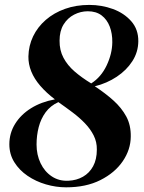

<svg xmlns="http://www.w3.org/2000/svg" viewBox="-20 -772 602 801"><path d="M256 9.5Q213.5 9.5 171.5 -2.8Q129.5 -15 95 -38.5Q60.5 -62 39.8 -95.2Q19 -128.5 19 -170Q19 -216.5 43 -255.2Q67 -294 109.5 -320.5Q152 -347 209 -357.5Q173 -385 148 -414Q123 -443 110.5 -473.8Q98 -504.5 98.5 -536.5Q99.5 -581.5 118.2 -620.5Q137 -659.5 171 -689Q205 -718.5 251.2 -735Q297.5 -751.5 352.5 -751.5Q404 -751.5 450.8 -734.5Q497.5 -717.5 527.5 -683.5Q557.5 -649.5 557 -599.5Q556.5 -554.5 532.2 -516.8Q508 -479 467 -451.8Q426 -424.5 375.5 -412Q419 -383.5 453 -353Q487 -322.5 506.8 -286Q526.5 -249.5 525.5 -201.5Q525 -147.5 492 -99.2Q459 -51 399 -20.8Q339 9.5 256 9.5ZM360.5 -424Q402 -450.5 425 -499.2Q448 -548 448.5 -595.5Q449 -632 437.8 -661.2Q426.5 -690.5 403.8 -707.8Q381 -725 346.5 -725Q316.5 -725 289.2 -711Q262 -697 245.2 -669.8Q228.5 -642.5 228.5 -602.5Q228 -562.5 244.8 -531Q261.5 -499.5 291.2 -473.8Q321 -448 360.5 -424ZM265.5 -18Q299.5 -19.5 326.2 -34.8Q353 -50 368.5 -78.5Q384 -107 384 -148Q384.5 -179.5 371 -206.5Q357.5 -233.5 334.5 -257.5Q311.5 -281.5 282.5 -303.2Q253.5 -325 223.5 -346Q190.5 -331 170.5 -303.8Q150.5 -276.5 141.5 -241.8Q132.5 -207 132.5 -169Q132.5 -126.5 149.2 -91.2Q166 -56 196.2 -36Q226.5 -16 265.5 -18Z"/></svg>

Font: Merriweather 144pt
Style: Bold Italic
Weight: 700
Italic angle: -7.8°
Version: Version 2.101